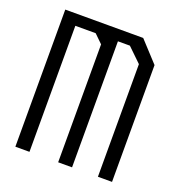

<svg xmlns="http://www.w3.org/2000/svg" viewBox="-112 -686 724 780"><g transform="rotate(20 250.0 -296.5)"><path d="M376 -592.8 457 -504.9V0H396V-486.8L335.9 -544.9H284.2V0H224.1V-509.8L188 -544.9H100.1V0H39.1V-592.8Z"/></g></svg>

Font: Steps Mono
Style: Regular
Weight: 400
Width: 3
Version: Version 1.000;PS 001.000;hotconv 1.0.70;makeotf.lib2.5.58329